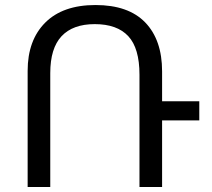

<svg xmlns="http://www.w3.org/2000/svg" viewBox="-20 -744 845 764"><path d="M90 0V-462Q90 -584 160 -654Q230 -724 360 -724Q491 -724 558 -654.5Q625 -585 625 -460V-341H773V-265H625V0H535V-447Q535 -552 490.5 -600Q446 -648 357 -648Q270 -648 225 -600Q180 -552 180 -453V0Z"/></svg>

Font: Go Noto Kurrent-Regular
Style: Regular
Weight: 400
Designer: Monotype Design Team
Foundry: Monotype Imaging Inc.
Version: Version 2.012; ttfautohint (v1.8.4.7-5d5b)